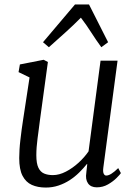

<svg xmlns="http://www.w3.org/2000/svg" viewBox="-20 -834 616 864"><path d="M186 10Q150 10 123.2 -2Q96.5 -14 81.5 -42.8Q66.5 -71.5 66.5 -122.5Q66.5 -140 67.8 -160.8Q69 -181.5 71.8 -204.8Q74.5 -228 77.5 -251.2Q80.5 -274.5 84 -295.5L113 -485.5L63.5 -509.5L69.5 -544L176.5 -565L195.5 -555L159.5 -291.5Q157 -270.5 154.2 -250.2Q151.5 -230 149 -211Q146.5 -192 145 -173Q143.5 -154 143.5 -135.5Q143.5 -98.5 152.8 -79.2Q162 -60 178.8 -53Q195.5 -46 218 -46Q246.5 -46 276.8 -61.8Q307 -77.5 333.8 -102Q360.5 -126.5 378.5 -153L432.5 -561H509L445 -80Q442.5 -61.5 446.5 -52.8Q450.5 -44 458 -44Q468 -44 481 -52Q494 -60 512 -77.5L524 -55Q520 -48.5 504.5 -33Q489 -17.5 466 -4.2Q443 9 415.5 9Q388.5 9 376 -9Q363.5 -27 368.5 -57Q368.5 -58.5 369 -62.8Q369.5 -67 370.2 -72.8Q371 -78.5 371.5 -84.5Q372 -90.5 372.5 -95.5L371.5 -96.5Q356 -77 336.5 -57.8Q317 -38.5 293.5 -23.2Q270 -8 243 1Q216 10 186 10ZM200 -621.5 173.5 -644 317.5 -814H380.5L466.5 -644L436 -621.5Q411.5 -655 390.5 -688Q369.5 -721 344 -754.5Q311 -721 274.2 -688Q237.5 -655 200 -621.5Z"/></svg>

Font: Merriweather 20pt Light
Style: Italic
Weight: 300
Italic angle: -7.8°
Version: Version 2.101